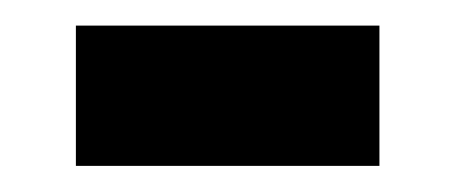

<svg xmlns="http://www.w3.org/2000/svg" viewBox="-20 -127 349 147"><path d="M38.1 0V-107.4H270.5V0Z"/></svg>

Font: Vazir Medium UI
Style: Medium-UI
Weight: 500
Designer: Saber Rastikerdar
Foundry: Saber Rastikerdar
Version: Version 30.0.0